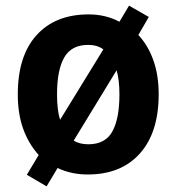

<svg xmlns="http://www.w3.org/2000/svg" viewBox="-20 -608 625 680"><path d="M542 -274Q542 -139 475.5 -64.5Q409 10 291 10Q232 10 184 -13L145 52L75 11L117 -59Q81 -99 62 -152Q43 -205 43 -274Q43 -410 109.5 -483.5Q176 -557 294 -557Q354 -557 403 -531L437 -588L507 -548L470 -484Q504 -448 523 -395Q542 -342 542 -274ZM182 -274Q182 -247 184.5 -224.5Q187 -202 193 -184L346 -433Q325 -449 292 -449Q233 -449 207.5 -404.5Q182 -360 182 -274ZM403 -274Q403 -324 393 -359L241 -110Q262 -97 293 -97Q353 -97 378 -142.5Q403 -188 403 -274Z"/></svg>

Font: Noto Sans Lao SemiCondensed
Style: Bold
Weight: 700
Width: 4
Designer: Monotype Design Team
Foundry: Monotype Imaging Inc.
Version: Version 2.003; ttfautohint (v1.8.4.7-5d5b)